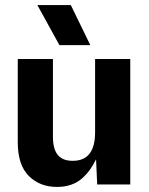

<svg xmlns="http://www.w3.org/2000/svg" viewBox="-20 -735 594 765"><path d="M207 9.8Q138.2 9.8 94.5 -34.2Q50.8 -78.1 50.8 -168V-500H190.9V-189.9Q190.9 -141.1 210.2 -117.7Q229.5 -94.2 270 -94.2Q358.9 -94.2 358.9 -208V-500H499V0H367.2L362.8 -100.1Q350.6 -75.7 337.4 -57.6Q324.2 -39.6 305.9 -23.4Q287.6 -7.3 262.7 1.2Q237.8 9.8 207 9.8ZM128.9 -714.8H262.2L339.8 -555.2H216.8Z"/></svg>

Font: TASA Orbiter Text
Style: Bold
Weight: 700
Designer: Weizhong Zhang
Version: Version 1.000;Glyphs 3.1.2 (3151)